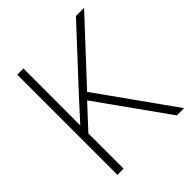

<svg xmlns="http://www.w3.org/2000/svg" viewBox="-200 -857 986 986"><g transform="rotate(-45 293.0 -364.0)"><path d="M118.2 -243.7 113.3 -296.9Q141.1 -327.6 167.5 -356.4Q193.8 -385.3 220.2 -414.3Q246.6 -443.4 274.9 -473.6L510.7 -727.5H569.8L266.6 -401.4L261.2 -397.9ZM84.5 0V-727.5H129.4V-470.7L128.9 -299.3L129.4 -274.4V0ZM516.1 0 235.8 -393.1 266.1 -424.8 568.8 0Z"/></g></svg>

Font: Inter 28pt ExtraLight
Style: Regular
Weight: 250
Designer: Rasmus Andersson
Foundry: rsms
Version: Version 4.001;git-66647c0bb